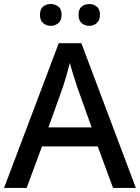

<svg xmlns="http://www.w3.org/2000/svg" viewBox="-20 -931 694 951"><path d="M540 0 464 -206H188L112 0H0L271 -717H383L653 0ZM362 -501Q359 -512 351.5 -534Q344 -556 337 -580Q330 -604 326 -619Q318 -588 308 -553Q298 -518 292 -501L220 -300H434ZM178 -857Q178 -886 193.5 -898.5Q209 -911 231 -911Q253 -911 269 -898.5Q285 -886 285 -857Q285 -830 269 -816.5Q253 -803 231 -803Q209 -803 193.5 -816.5Q178 -830 178 -857ZM369 -857Q369 -886 384.5 -898.5Q400 -911 422 -911Q443 -911 459 -898.5Q475 -886 475 -857Q475 -830 459 -816.5Q443 -803 422 -803Q400 -803 384.5 -816.5Q369 -830 369 -857Z"/></svg>

Font: Noto Sans Gurmukhi UI Medium
Style: Regular
Weight: 500
Designer: Jelle Bosma - Monotype Design Team
Foundry: Monotype Imaging Inc.
Version: Version 2.004; ttfautohint (v1.8.4.7-5d5b)